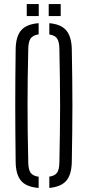

<svg xmlns="http://www.w3.org/2000/svg" viewBox="-20 -919 431 944"><path d="M170 5Q110.5 0.5 84.2 -29.5Q58 -59.5 57 -122Q56 -202.5 55.5 -270.5Q55 -338.5 55 -402.5Q55 -466.5 55.5 -533.2Q56 -600 57 -677.5Q58 -740 84.2 -770.2Q110.5 -800.5 170 -805V-750Q141.5 -746 130.5 -729.8Q119.5 -713.5 119 -679Q117 -598.5 116.2 -532.2Q115.5 -466 115.5 -403.8Q115.5 -341.5 116.2 -273.5Q117 -205.5 119 -120.5Q119.5 -85.5 130.5 -69.8Q141.5 -54 170 -50ZM222.5 5V-50.5Q250 -54.5 260.8 -70.2Q271.5 -86 272 -120.5Q273.5 -203 274.5 -270.2Q275.5 -337.5 275.5 -399.5Q275.5 -461.5 274.5 -528.8Q273.5 -596 272 -679Q271.5 -713.5 260.8 -729.5Q250 -745.5 222.5 -749.5V-805Q280 -800 305.8 -769.5Q331.5 -739 333 -677.5Q334.5 -600 335.2 -533.2Q336 -466.5 336 -402.5Q336 -338.5 335.2 -270.5Q334.5 -202.5 333 -122Q331.5 -60 305.8 -30.2Q280 -0.5 222.5 5ZM219.5 -840V-899H278.5V-840ZM111.5 -840V-899H170.5V-840Z"/></svg>

Font: Big Shoulders Stencil Text Thin Light
Style: Regular
Weight: 300
Version: Version 2.001